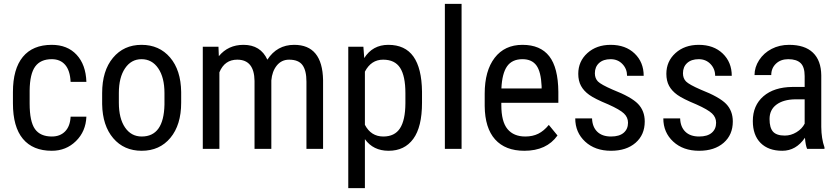

<svg xmlns="http://www.w3.org/2000/svg" viewBox="-20 -770 4337 993"><path d="M248 -64C208.3 -64 179.3 -76.8 160.9 -102.5C142.5 -128.3 133.3 -172.2 133.3 -234.4V-301.8C134 -359.4 143.6 -400.8 162.1 -426C180.7 -451.3 209.1 -463.9 247.6 -463.9C277.2 -463.9 300.4 -454.1 317.1 -434.6C333.9 -415 343.3 -385.7 345.2 -346.7H426.8C424.8 -405.9 408 -452.6 376.2 -486.8C344.5 -521 301.6 -538.1 247.6 -538.1C182.1 -538.1 132.3 -517.3 98.1 -475.8C64 -434.3 46.9 -373.7 46.9 -293.9V-235.8C46.9 -154.5 64 -93.2 98.4 -52C132.7 -10.8 182.6 9.8 248 9.8C297.2 9.8 338.8 -6.9 372.8 -40.3C406.8 -73.6 424.8 -115.7 426.8 -166.5H345.2C343.6 -133.6 334.1 -108.3 316.9 -90.6C299.6 -72.8 276.7 -64 248 -64Z M508.3 -288.6V-231C509.6 -157.1 528.7 -98.5 565.7 -55.2C602.6 -11.9 651.7 9.8 712.9 9.8C774.7 9.8 824.2 -12.5 861.3 -57.1C898.4 -101.7 917 -162.3 917 -238.8V-294.4C916 -369.6 896.9 -429 859.6 -472.7C822.3 -516.3 773.1 -538.1 711.9 -538.1C650.7 -538.1 601.5 -515.7 564.2 -470.9C526.9 -426.2 508.3 -365.4 508.3 -288.6ZM594.7 -238.8V-289.1C594.7 -342.8 605.4 -385.3 626.7 -416.7C648 -448.2 676.4 -463.9 711.9 -463.9C748 -463.9 776.9 -448.2 798.3 -416.7C819.8 -385.3 830.6 -342.6 830.6 -288.6V-229C828.3 -119 789.1 -64 712.9 -64C676.8 -64 648 -79.5 626.7 -110.6C605.4 -141.7 594.7 -184.4 594.7 -238.8Z M1109.9 -528.3H1028.8V0H1114.7V-396C1132.6 -439.6 1163.4 -461.4 1207 -461.4C1265.6 -461.4 1295.4 -424.8 1296.4 -351.6V0H1383.3V-354C1385.9 -385.3 1395.3 -411 1411.6 -431.2C1427.9 -451.3 1449.1 -461.4 1475.1 -461.4C1507.6 -461.4 1530.8 -452.1 1544.4 -433.3C1558.1 -414.6 1564.9 -386.1 1564.9 -347.7V0H1650.9V-356C1648.6 -477.4 1598.8 -538.1 1501.5 -538.1C1442.2 -538.1 1396 -512.5 1362.8 -461.4C1339.4 -512.5 1298.2 -538.1 1239.3 -538.1C1186.5 -538.1 1144 -518.6 1111.8 -479.5Z M2162.6 -238.8V-296.4C2161.6 -376.8 2146.8 -437.2 2118.2 -477.5C2089.5 -517.9 2046.2 -538.1 1988.3 -538.1C1934.2 -538.1 1892.7 -515.3 1863.8 -469.7L1859.4 -528.3H1781.2V203.1H1867.2V-50.3C1895.8 -10.3 1936.7 9.8 1989.7 9.8C2044.8 9.8 2087.3 -10.7 2117.4 -51.8C2147.5 -92.8 2162.6 -155.1 2162.6 -238.8ZM2076.7 -288.1V-235.4C2076.3 -177.4 2067 -134.4 2048.6 -106.2C2030.2 -78 2001.5 -64 1962.4 -64C1920.1 -64 1888.3 -84.1 1867.2 -124.5V-399.4C1888.7 -440.8 1920.1 -461.4 1961.4 -461.4C2001.8 -461.4 2031.1 -447.3 2049.3 -419.2C2067.5 -391 2076.7 -347.3 2076.7 -288.1Z M2367.2 0V-750H2280.8V0Z M2691.9 9.8C2768.7 9.8 2825.8 -16.6 2863.3 -69.3L2818.4 -124C2801.4 -103.2 2783.3 -88 2763.9 -78.4C2744.5 -68.8 2722.2 -64 2696.8 -64C2656.7 -64 2626.1 -76.8 2604.7 -102.5C2583.4 -128.3 2572.8 -169.4 2572.8 -226.1V-238.3H2867.7V-294.9C2867 -378.3 2851.4 -439.6 2820.8 -479C2790.2 -518.4 2744 -538.1 2682.1 -538.1C2620.6 -538.1 2572.7 -515.7 2538.3 -470.9C2504 -426.2 2486.8 -364.4 2486.8 -285.6V-221.7C2487.5 -145.8 2505.4 -88.3 2540.5 -49.1C2575.7 -9.8 2626.1 9.8 2691.9 9.8ZM2682.1 -463.9C2714.4 -463.9 2738.4 -453.1 2754.2 -431.6C2769.9 -410.2 2779 -374.3 2781.2 -324.2V-312.5H2573.2C2575.5 -364.3 2585.3 -402.4 2602.5 -427C2619.8 -451.6 2646.3 -463.9 2682.1 -463.9Z M3228 -135.3C3228 -113.4 3220.5 -96.1 3205.6 -83.3C3190.6 -70.4 3168.8 -64 3140.1 -64C3109.5 -64 3085.8 -72.3 3068.8 -88.9C3051.9 -105.5 3043 -128.4 3042 -157.7H2955.1C2955.1 -109.2 2972.2 -69.2 3006.3 -37.6C3040.5 -6 3085.1 9.8 3140.1 9.8C3193.2 9.8 3235.5 -4 3267.1 -31.5C3298.7 -59 3314.5 -95.7 3314.5 -141.6C3314.5 -178.4 3302.9 -208.7 3279.8 -232.7C3256.7 -256.6 3213.1 -281.1 3148.9 -306.2C3108.6 -323.7 3083.1 -337.9 3072.5 -348.6C3061.9 -359.4 3056.6 -373.5 3056.6 -391.1C3056.6 -413.2 3063.9 -430.9 3078.4 -444.1C3092.9 -457.3 3112.8 -463.9 3138.2 -463.9C3162.9 -463.9 3183.3 -455.5 3199.2 -438.7C3215.2 -422 3223.1 -401.7 3223.1 -377.9H3309.1C3309.1 -424.8 3293.5 -463.2 3262.2 -493.2C3231 -523.1 3189.6 -538.1 3138.2 -538.1C3089.4 -538.1 3049.2 -523.8 3017.8 -495.4C2986.4 -466.9 2970.7 -431.2 2970.7 -388.2C2970.7 -364.1 2975.4 -343.3 2984.9 -325.9C2994.3 -308.5 3008.5 -293 3027.6 -279.3C3046.6 -265.6 3079.4 -249.2 3126 -230C3166 -212.1 3193 -196.5 3207 -183.1C3221 -169.8 3228 -153.8 3228 -135.3Z M3683.6 -135.3C3683.6 -113.4 3676.1 -96.1 3661.1 -83.3C3646.2 -70.4 3624.3 -64 3595.7 -64C3565.1 -64 3541.3 -72.3 3524.4 -88.9C3507.5 -105.5 3498.5 -128.4 3497.6 -157.7H3410.6C3410.6 -109.2 3427.7 -69.2 3461.9 -37.6C3496.1 -6 3540.7 9.8 3595.7 9.8C3648.8 9.8 3691.1 -4 3722.7 -31.5C3754.2 -59 3770 -95.7 3770 -141.6C3770 -178.4 3758.5 -208.7 3735.4 -232.7C3712.2 -256.6 3668.6 -281.1 3604.5 -306.2C3564.1 -323.7 3538.7 -337.9 3528.1 -348.6C3517.5 -359.4 3512.2 -373.5 3512.2 -391.1C3512.2 -413.2 3519.4 -430.9 3533.9 -444.1C3548.4 -457.3 3568.4 -463.9 3593.8 -463.9C3618.5 -463.9 3638.8 -455.5 3654.8 -438.7C3670.7 -422 3678.7 -401.7 3678.7 -377.9H3764.6C3764.6 -424.8 3749 -463.2 3717.8 -493.2C3686.5 -523.1 3645.2 -538.1 3593.8 -538.1C3544.9 -538.1 3504.8 -523.8 3473.4 -495.4C3442 -466.9 3426.3 -431.2 3426.3 -388.2C3426.3 -364.1 3431 -343.3 3440.4 -325.9C3449.9 -308.5 3464.1 -293 3483.2 -279.3C3502.2 -265.6 3535 -249.2 3581.5 -230C3621.6 -212.1 3648.6 -196.5 3662.6 -183.1C3676.6 -169.8 3683.6 -153.8 3683.6 -135.3Z M4154.3 0H4244.1V-7.8C4233.4 -37.8 4227.9 -73.1 4227.5 -113.8V-380.4C4226.9 -431.8 4212.5 -470.9 4184.3 -497.8C4156.2 -524.7 4115.1 -538.1 4061 -538.1C4027.8 -538.1 3997.7 -531.1 3970.7 -517.1C3943.7 -503.1 3922.2 -483.8 3906.2 -459.2C3890.3 -434.7 3882.3 -408.9 3882.3 -381.8H3968.8C3968.8 -405.6 3976.9 -425.2 3993.2 -440.7C4009.4 -456.1 4030.6 -463.9 4056.6 -463.9C4085.3 -463.9 4106.6 -457.2 4120.6 -443.8C4134.6 -430.5 4141.6 -408 4141.6 -376.5V-320.3H4078.1C4014.6 -319.7 3964.7 -303.5 3928.2 -272C3891.8 -240.4 3873.5 -197.8 3873.5 -144C3873.5 -95.2 3887 -57.4 3913.8 -30.5C3940.7 -3.7 3978 9.8 4025.9 9.8C4073.4 9.8 4112.5 -12.7 4143.1 -57.6C4145.3 -30.6 4149.1 -11.4 4154.3 0ZM4039.1 -68.8C4010.4 -68.8 3990.1 -75.6 3978 -89.1C3966 -102.6 3960 -124.3 3960 -154.3C3960 -186.2 3971.8 -211 3995.6 -228.8C4019.4 -246.5 4051.8 -255.7 4092.8 -256.3H4141.6V-130.4C4132.8 -112.8 4118.8 -98.1 4099.6 -86.4C4080.4 -74.7 4060.2 -68.8 4039.1 -68.8Z"/></svg>

Font: Roboto Condensed
Style: Regular
Weight: 400
Designer: Google
Version: Version 2.134; 2016